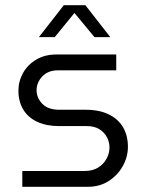

<svg xmlns="http://www.w3.org/2000/svg" viewBox="-20 -720 562 740"><path d="M66 0V-61H306Q337 -61 358 -74Q379 -87 390.5 -108Q402 -129 402 -151Q402 -173 392 -191.5Q382 -210 363 -222Q344 -234 315 -234H208Q159 -234 123.5 -250.5Q88 -267 69.5 -298Q51 -329 51 -370Q51 -407 69 -439Q87 -471 120 -490.5Q153 -510 197 -510H428V-449H204Q165 -449 143 -425.5Q121 -402 121 -372Q121 -343 143 -320Q165 -297 209 -297H309Q363 -297 399.5 -279Q436 -261 454.5 -229Q473 -197 473 -154Q473 -115 453 -79.5Q433 -44 398.5 -22Q364 0 318 0ZM130 -577 226 -700H309L405 -577H344L267 -670L191 -577Z"/></svg>

Font: MuseoModerno Thin Light
Style: Regular
Weight: 300
Version: Version 1.003